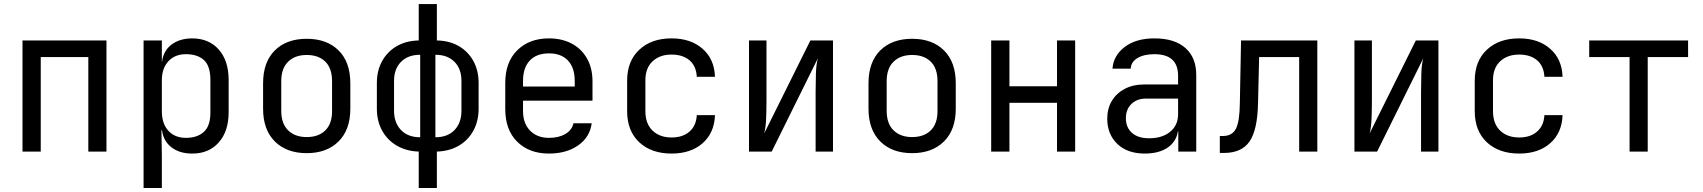

<svg xmlns="http://www.w3.org/2000/svg" viewBox="-20 -750 8428 950"><path d="M91.3 0V-549.8H506.8V0H417V-467.8H181.6V0Z M690.4 180.2V-549.8H780.8V-444.8H781.7Q788.6 -499 828.6 -529.3Q868.7 -559.6 930.2 -560.1Q1013.2 -560.1 1062 -505.4Q1110.8 -450.7 1111.3 -356V-194.8Q1111.3 -99.6 1062 -44.9Q1013.2 10.3 930.2 9.8Q868.7 9.8 828.6 -21Q788.6 -51.8 781.7 -105H778.8L780.8 20V180.2ZM899.9 -67.9Q957 -67.9 989.3 -98.1Q1021.5 -127.9 1021 -194.8V-355Q1021 -422.9 989.3 -452.6Q957 -481.9 899.9 -481.9Q845.2 -481.9 813 -446.8Q780.3 -411.6 780.8 -350.1V-200.2Q780.8 -138.2 813 -103Q845.2 -67.9 899.9 -67.9Z M1497.6 7.8Q1398.4 7.8 1340.3 -49.8Q1281.7 -107.9 1281.7 -211.9V-337.9Q1281.7 -442.9 1339.8 -500.5Q1397.9 -558.1 1497.6 -558.1Q1597.2 -558.1 1655.3 -500.5Q1713.4 -442.9 1713.4 -337.9V-211.9Q1713.4 -107.9 1654.8 -49.8Q1596.2 7.8 1497.6 7.8ZM1497.6 -71.8Q1556.2 -71.8 1589.8 -105Q1623.5 -138.2 1623 -202.1V-348.1Q1623 -412.1 1589.8 -444.8Q1556.2 -478 1497.6 -478Q1439.5 -478 1405.8 -444.8Q1371.6 -411.6 1371.6 -348.1V-202.1Q1371.6 -138.2 1405.8 -105Q1439.5 -71.8 1497.6 -71.8Z M2051.8 180.2V0Q1990.7 -2 1943.8 -29.1Q1897 -56.2 1870.8 -103.5Q1844.7 -150.9 1844.7 -211.9V-339.8Q1844.7 -400.9 1870.8 -448Q1897 -495.1 1943.8 -522Q1990.7 -548.8 2051.8 -549.8V-730H2141.6V-549.8Q2203.6 -548.8 2250 -522Q2296.4 -495.1 2322.3 -448Q2348.1 -400.9 2348.1 -339.8V-211.9Q2348.1 -150.9 2322.3 -103.5Q2296.4 -56.2 2250 -29.1Q2203.6 -2 2141.6 0V180.2ZM2059.1 -70.8V-479Q1999 -479 1964.4 -444.1Q1929.7 -409.2 1929.7 -350.1V-202.1Q1929.7 -142.1 1964.4 -106.4Q1999 -70.8 2059.1 -70.8ZM2134.3 -70.8Q2194.3 -70.8 2228.8 -106.4Q2263.2 -142.1 2263.2 -202.1V-350.1Q2263.2 -409.2 2228.8 -444.1Q2194.3 -479 2134.3 -479Z M2695.8 9.8Q2598.6 9.8 2539.6 -48.3Q2480 -106.9 2480 -210V-339.8Q2480 -442.9 2539.6 -501.5Q2599.1 -560.1 2695.8 -560.1Q2760.3 -560.1 2809.1 -534.2Q2857.4 -508.3 2884.3 -460.9Q2911.1 -414.1 2911.6 -350.1V-252H2567.9V-200.2Q2567.9 -139.2 2603 -103.5Q2638.2 -67.9 2695.8 -67.9Q2745.1 -67.9 2777.8 -87.4Q2810.5 -106.9 2817.4 -140.1H2907.7Q2898.9 -71.3 2840.3 -30.3Q2782.2 9.8 2695.8 9.8ZM2567.9 -321.8H2823.7V-350.1Q2823.7 -415 2790 -450.7Q2756.3 -486.3 2695.8 -485.8Q2634.8 -485.8 2601.6 -450.7Q2567.9 -415 2567.9 -350.1Z M3302.7 9.8Q3203.1 9.8 3143.1 -45.9Q3083 -102.1 3083 -200.2V-350.1Q3083 -448.2 3143.1 -503.9Q3203.1 -560.1 3302.7 -560.1Q3397.9 -560.1 3456.1 -508.8Q3514.6 -458 3517.6 -370.1H3427.7Q3424.8 -423.3 3391.6 -451.7Q3358.4 -480 3302.7 -480Q3244.1 -480 3208.5 -446.3Q3172.9 -412.6 3173.3 -351.1V-200.2Q3173.3 -138.2 3208.5 -104Q3244.1 -69.8 3302.7 -69.8Q3358.9 -69.8 3391.6 -99.1Q3424.8 -127.9 3427.7 -180.2H3517.6Q3514.6 -92.3 3456.1 -41Q3397.9 9.8 3302.7 9.8Z M3686 0V-549.8H3772.5V-253.9Q3772.5 -210.9 3770.8 -165Q3769 -119.1 3761.2 -89.8L3989.7 -549.8H4101.6V0H4015.6V-296.9Q4015.6 -340.8 4017.1 -387Q4018.6 -433.1 4026.9 -461.9L3798.3 0Z M4493.2 7.8Q4394 7.8 4335.9 -49.8Q4277.3 -107.9 4277.3 -211.9V-337.9Q4277.3 -442.9 4335.4 -500.5Q4393.6 -558.1 4493.2 -558.1Q4592.8 -558.1 4650.9 -500.5Q4709 -442.9 4709 -337.9V-211.9Q4709 -107.9 4650.4 -49.8Q4591.8 7.8 4493.2 7.8ZM4493.2 -71.8Q4551.8 -71.8 4585.4 -105Q4619.1 -138.2 4618.7 -202.1V-348.1Q4618.7 -412.1 4585.4 -444.8Q4551.8 -478 4493.2 -478Q4435.1 -478 4401.4 -444.8Q4367.2 -411.6 4367.2 -348.1V-202.1Q4367.2 -138.2 4401.4 -105Q4435.1 -71.8 4493.2 -71.8Z M4884.3 0V-549.8H4974.6V-323.2H5210V-549.8H5299.8V0H5210V-241.2H4974.6V0Z M5643.6 9.8Q5558.6 9.8 5508.8 -37.6Q5459 -85 5458.5 -162.1Q5458.5 -212.9 5481.4 -251Q5504.4 -289.1 5545.4 -310.5Q5586.4 -332 5639.6 -332H5809.1V-375Q5809.1 -481.9 5691.9 -481.9Q5640.6 -481.9 5608.4 -462.9Q5576.2 -443.8 5574.7 -410.2H5484.4Q5489.3 -475.1 5544.9 -517.6Q5600.6 -560.1 5691.9 -560.1Q5792 -560.1 5845.7 -512.2Q5899.4 -464.4 5898.9 -377.9V0H5810.1V-100.1H5808.1Q5800.3 -49.3 5757.3 -19.5Q5713.9 9.8 5643.6 9.8ZM5665.5 -65.9Q5731 -65.9 5770 -98.1Q5809.1 -130.4 5809.1 -185.1V-262.2H5649.4Q5605.5 -262.2 5578.1 -235.4Q5550.8 -209 5550.8 -165Q5550.8 -119.1 5581.1 -92.3Q5611.3 -65.9 5665.5 -65.9Z M6015.6 6.8V-77.1H6030.8Q6076.7 -77.1 6095.2 -113Q6113.8 -148.9 6114.7 -242.2L6120.6 -549.8H6498V0H6408.2V-467.8H6210L6204.6 -237.8Q6201.7 -106.9 6162.6 -50Q6123.5 6.8 6035.6 6.8Z M6681.6 0V-549.8H6768.1V-253.9Q6768.1 -210.9 6766.4 -165Q6764.6 -119.1 6756.8 -89.8L6985.4 -549.8H7097.2V0H7011.2V-296.9Q7011.2 -340.8 7012.7 -387Q7014.2 -433.1 7022.5 -461.9L6793.9 0Z M7496.6 9.8Q7397 9.8 7336.9 -45.9Q7276.9 -102.1 7276.9 -200.2V-350.1Q7276.9 -448.2 7336.9 -503.9Q7397 -560.1 7496.6 -560.1Q7591.8 -560.1 7649.9 -508.8Q7708.5 -458 7711.4 -370.1H7621.6Q7618.7 -423.3 7585.4 -451.7Q7552.2 -480 7496.6 -480Q7438 -480 7402.3 -446.3Q7366.7 -412.6 7367.2 -351.1V-200.2Q7367.2 -138.2 7402.3 -104Q7438 -69.8 7496.6 -69.8Q7552.7 -69.8 7585.4 -99.1Q7618.7 -127.9 7621.6 -180.2H7711.4Q7708.5 -92.3 7649.9 -41Q7591.8 9.8 7496.6 9.8Z M8043 0V-467.8H7843.3V-549.8H8332.5V-467.8H8132.8V0Z"/></svg>

Font: UDEV Gothic 35
Style: Regular
Weight: 400
Version: v2.1.0; ttfautohint (v1.8.4.7-5d5b-dirty) -l 6 -r 45 -G 200 